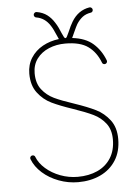

<svg xmlns="http://www.w3.org/2000/svg" viewBox="-55 -819 634 874"><g transform="rotate(-5 262.0 -382.0)"><path d="M58.6 -115.2Q58.6 -120.1 62 -123.8Q65.4 -127.4 70.8 -127.4Q74.7 -127.4 77.9 -125.2Q81.1 -123 82 -119.6Q93.3 -90.3 121.3 -65.7Q149.4 -41 187.7 -26.6Q226.1 -12.2 267.1 -12.2Q317.9 -12.2 357.2 -30Q396.5 -47.9 418.7 -83Q440.9 -118.2 440.9 -168Q440.9 -212.9 418.7 -241.5Q396.5 -270 363.3 -286.1Q330.1 -302.2 272.9 -321.8Q213.4 -341.8 176.5 -359.6Q139.6 -377.4 113.8 -411.4Q87.9 -445.3 87.9 -499Q87.9 -540 107.9 -571.3Q127.9 -602.5 161.4 -621.1Q194.8 -639.6 235.8 -644.5Q230 -655.8 225.6 -667Q221.2 -677.2 216.1 -688Q210.9 -698.7 205.1 -707.5Q181.2 -745.1 141.6 -751.5Q137.2 -752 134.3 -755.6Q131.3 -759.3 131.3 -763.7Q131.3 -769 135.7 -772.9Q140.1 -776.9 145.5 -775.9Q173.8 -771 192.9 -756.6Q211.9 -742.2 225.6 -720.2Q233.4 -708.5 239.7 -695.1Q246.1 -681.6 250.5 -670.4Q256.3 -657.2 259.5 -651.6Q262.7 -646 266.1 -646Q269.5 -646 272.7 -651.6Q275.9 -657.2 282.2 -671.4Q294.9 -701.7 305.2 -718.3Q335 -767.6 386.7 -775.9Q392.1 -776.9 396.5 -772.9Q400.9 -769 400.9 -763.7Q400.9 -759.3 398.2 -755.6Q395.5 -752 390.6 -751.5Q368.2 -748 352.8 -736.1Q337.4 -724.1 325.7 -705.6Q320.3 -696.8 307.6 -668.5Q298.8 -648.4 296.4 -644Q356.9 -637.2 391.6 -606.7Q426.3 -576.2 444.3 -529.3Q445.3 -526.4 445.3 -524.9Q445.3 -520 441.9 -516.4Q438.5 -512.7 433.1 -512.7Q429.2 -512.7 426 -514.9Q422.9 -517.1 421.9 -520.5Q403.8 -568.4 367.4 -595Q331.1 -621.6 262.7 -621.6Q222.2 -621.6 187.7 -607.2Q153.3 -592.8 132.8 -565.2Q112.3 -537.6 112.3 -499Q112.3 -453.1 134.5 -424.6Q156.7 -396 189.7 -380.1Q222.7 -364.3 280.8 -345.2Q339.8 -325.2 376.7 -306.9Q413.6 -288.6 439.5 -254.6Q465.3 -220.7 465.3 -168Q465.3 -110.8 439.5 -70.3Q413.6 -29.8 368.7 -8.8Q323.7 12.2 267.1 12.2Q221.7 12.2 178.7 -3.9Q135.7 -20 104.2 -48.1Q72.8 -76.2 59.6 -110.8Q58.6 -113.8 58.6 -115.2Z"/></g></svg>

Font: Velvelyne Light
Style: Regular
Weight: 200
Designer: Manon Van der Borght et Mariel Nils
Foundry: Velvetyne
Version: Version 1.070